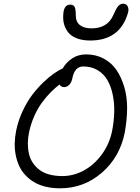

<svg xmlns="http://www.w3.org/2000/svg" viewBox="-20 -957 756 1034"><path d="M465.8 -738.8Q424.8 -738.8 394.5 -750.2Q364.3 -761.7 348.1 -781.7Q332 -801.8 325.2 -825.9Q318.4 -850.1 320.8 -878.9Q323.2 -932.1 358.9 -932.1Q375 -932.1 381.6 -920.2Q388.2 -908.2 388.2 -874Q388.2 -838.9 410.9 -821.5Q433.6 -804.2 472.2 -804.2Q558.6 -804.2 589.8 -875Q605.5 -911.6 616.7 -924.3Q627.9 -937 643.1 -937Q661.6 -937 668.5 -920.9Q675.3 -904.8 668 -883.8Q624 -738.8 465.8 -738.8ZM303.2 57.1Q261.2 57.1 225.3 48.3Q189.5 39.6 162.8 23.4Q136.2 7.3 115.7 -14.9Q95.2 -37.1 83 -64Q70.8 -90.8 64.7 -121.8Q58.6 -152.8 59.3 -185.8Q60.1 -218.8 66.9 -252.9Q78.1 -307.6 101.8 -358.4Q125.5 -409.2 153.1 -445.6Q180.7 -481.9 212.4 -512.5Q244.1 -543 270 -560.8Q295.9 -578.6 317.9 -588.9Q337.9 -623 370.1 -643.6Q402.3 -664.1 443.8 -664.1Q496.1 -664.1 538.3 -641.6Q580.6 -619.1 607.2 -580.1Q633.8 -541 649.4 -487.8Q665 -434.6 664.6 -372.8Q664.1 -311 651.9 -243.2Q625.5 -110.8 528.6 -26.9Q431.6 57.1 303.2 57.1ZM136.2 -243.2Q129.9 -212.4 129.9 -183.8Q129.9 -155.3 136 -128.7Q142.1 -102.1 156.5 -80.6Q170.9 -59.1 191.9 -42.7Q212.9 -26.4 244.6 -17.6Q276.4 -8.8 315.9 -8.8Q375 -8.8 430.4 -38.3Q485.8 -67.9 527.6 -124.3Q569.3 -180.7 584 -252.9Q594.2 -305.2 595.2 -355Q596.2 -404.8 586.7 -449.2Q577.1 -493.7 557.6 -526.9Q538.1 -560.1 504.9 -579.6Q471.7 -599.1 428.2 -599.1Q381.3 -599.1 369.1 -533.2Q364.7 -511.7 352.3 -499.8Q339.8 -487.8 325.2 -487.8Q308.6 -487.8 300.8 -502Q276.9 -483.9 253.9 -460.9Q231 -438 207.3 -406.2Q183.6 -374.5 164.8 -332.3Q146 -290 136.2 -243.2Z"/></svg>

Font: Shantell Sans Bouncy
Style: Italic
Weight: 300
Italic angle: -11.31°
Designer: Stephen Nixon, Anya Danilova, Shantell Martin
Foundry: Arrow Type
Version: Version 1.006;[9816181b4]